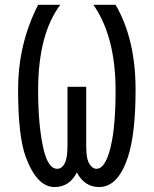

<svg xmlns="http://www.w3.org/2000/svg" viewBox="-20 -752 626 782"><path d="M135.3 -732.4H225.6Q135.3 -612.3 135.3 -383.8Q135.3 -248.5 154.8 -155.8Q173.8 -64.5 212.9 -64.5Q234.9 -64.5 246.6 -93.8Q254.9 -114.3 254.9 -163.1V-398.4H331.1V-163.1Q331.1 -112.3 339.4 -93.8Q353 -64.5 373 -64.5Q409.7 -64.5 431.2 -155.8Q450.7 -237.8 450.7 -383.8Q450.7 -603 360.4 -732.4H450.7Q532.2 -592.8 532.2 -386.7Q532.2 -207.5 501 -112.3Q460.9 9.8 383.8 9.8Q324.2 9.8 293 -49.8Q263.2 9.8 202.1 9.8Q130.4 9.8 85 -112.3Q53.7 -196.3 53.7 -386.7Q53.7 -573.2 135.3 -732.4Z"/></svg>

Font: Consola Mono
Style: Book
Weight: 400
Monospace: yes
Designer: Wojciech Kalinowski "wmk69" (wmk69@o2.pl)
Foundry: Wojciech Kalinowski "wmk69" (wmk69@o2.pl)
Version: Version 2.1.0